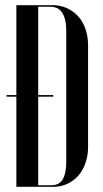

<svg xmlns="http://www.w3.org/2000/svg" viewBox="-20 -719 396 739"><path d="M43 -699H183Q213 -699 238 -687.5Q263 -676 281 -656Q299 -636 309 -607.5Q319 -579 319 -544V-153Q319 -120 309 -91.5Q299 -63 281.5 -43Q264 -23 239.5 -11.5Q215 0 185 0H43ZM127 -6H178Q208 -6 221.5 -29Q235 -52 235 -94V-602Q235 -644 220.5 -668.5Q206 -693 174 -693H127ZM5 -353H185V-347H5Z"/></svg>

Font: Moniqa SemBd Narrow Display
Style: Regular
Weight: 600
Width: 4
Designer: Rajesh Rajput
Foundry: Rajesh Rajput
Version: Version 1.000